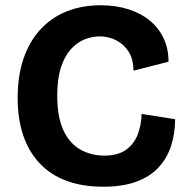

<svg xmlns="http://www.w3.org/2000/svg" viewBox="-20 -694 714 728"><path d="M371 14Q294 14 233.5 -8Q173 -30 131.5 -73.5Q90 -117 68.5 -179.5Q47 -242 47 -323Q47 -406 69 -471Q91 -536 132.5 -581.5Q174 -627 232 -650.5Q290 -674 362 -674Q419 -674 466.5 -659Q514 -644 548 -616Q582 -588 600.5 -548.5Q619 -509 619 -460L486 -426Q486 -469 468 -497.5Q450 -526 421 -541Q392 -556 358 -556Q328 -556 299 -544Q270 -532 247 -505.5Q224 -479 210.5 -436.5Q197 -394 197 -332Q197 -252 219.5 -202Q242 -152 283 -128Q324 -104 375 -104Q428 -104 458.5 -126.5Q489 -149 502.5 -185Q516 -221 517 -262L644 -242Q644 -189 629 -142Q614 -95 582 -60Q550 -25 498 -5.5Q446 14 371 14Z"/></svg>

Font: Bricolage Grotesque 24pt
Style: Bold
Weight: 700
Designer: Mathieu Triay
Foundry: Atelier Triay
Version: Version 1.001;gftools[0.9.33.dev8+g029e19f]